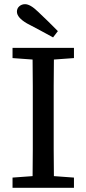

<svg xmlns="http://www.w3.org/2000/svg" viewBox="-20 -899 414 919"><path d="M257 -750 234 -720Q203 -737 171.5 -754Q140 -771 109 -787Q61 -815 61 -843Q61 -859 72.5 -869Q84 -879 100 -879Q125 -879 162 -843Q187 -820 210.5 -796.5Q234 -773 257 -750ZM40 -621V-670H334V-621L238 -614Q237 -551 237 -487.5Q237 -424 237 -359V-311Q237 -247 237 -183.5Q237 -120 238 -56L334 -49V0H40V-49L136 -56Q137 -119 137 -183Q137 -247 137 -311V-359Q137 -423 137 -486.5Q137 -550 136 -614Z"/></svg>

Font: Source Serif 4 SmText
Style: Regular
Weight: 400
Designer: Frank Grießhammer
Foundry: Adobe
Version: Version 4.005;hotconv 1.1.0;makeotfexe 2.6.0